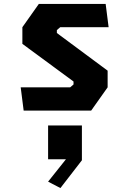

<svg xmlns="http://www.w3.org/2000/svg" viewBox="-20 -561 660 974"><path d="M100 0H442.5L526 -118V-202.5L268.5 -393.5V-408.5L285.5 -423H531L516 -541H177L93.5 -423V-338.5L353 -147.5V-132.5L336 -118H85ZM224 360.5 286.5 393 395.5 252V75.5H224V247H314.5Z"/></svg>

Font: Monaspace Krypton ExtraBold
Style: Regular
Weight: 800
Designer: Riley Cran & the Lettermatic Team
Foundry: Lettermatic
Version: Version 1.101 (Monaspace Krypton)